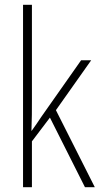

<svg xmlns="http://www.w3.org/2000/svg" viewBox="-20 -780 419 800"><path d="M113 -370V-760H76V0H113V-191L188 -290L334 0H375L213 -321L360 -529H318L152 -293C138 -272 128 -257 112 -235H111C113 -281 113 -322 113 -370Z"/></svg>

Font: Noto Sans Devanagari Condensed ExtraLight
Style: Regular
Weight: 200
Width: 3
Designer: Jelle Bosma - Monotype Design Team
Foundry: Monotype Imaging Inc.
Version: Version 2.004